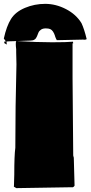

<svg xmlns="http://www.w3.org/2000/svg" viewBox="-23 -949 465 986"><path d="M50.3 -52.2Q50.3 -151.4 55.7 -189.9Q55.7 -402.3 61.5 -618.2Q60.1 -648.9 60.1 -680.2V-696.3Q58.1 -711.4 58.1 -723.1Q58.1 -734.9 60.5 -738.3Q165 -731.9 243.7 -731.9Q322.3 -731.9 351.6 -734.9Q352.5 -733.4 353 -726.6H349.6V-549.8L353 -152.3Q353 -147.9 354.5 -145V-144Q356 -141.1 356 -137.7L359.9 4.4Q357.4 9.8 351.1 12.7H334.5L61 17.1Q56.2 14.6 48.3 9.8L48.8 1.5ZM134.8 -740.7 69.3 -738.3 24.4 -736.8Q9.8 -735.8 9.3 -735.8H7.8L-3.4 -751Q10.7 -815.4 33.7 -851.8Q56.6 -888.2 105.5 -908.7Q154.3 -929.2 209 -929.2Q263.7 -929.2 315.7 -902.3Q367.7 -875.5 395.5 -830.1Q409.7 -799.8 421.9 -749Q420.9 -745.1 411.6 -745.1H407.7L404.3 -745.6L269 -742.7Q266.1 -745.6 259.8 -762.2H260.3Q251 -793 234.4 -799.8Q226.1 -803.2 211.7 -803.2Q197.3 -803.2 187.7 -796.9Q178.2 -790.5 174.3 -781.2Q170.4 -772 167 -762.7Q158.7 -740.7 134.8 -740.7ZM0.5 -736.3Q9.3 -735.8 10.3 -735.8L11.7 -720.2L-1.5 -728Z"/></svg>

Font: Bowlby One
Style: Regular
Weight: 400
Designer: vernon adams
Foundry: vernon adams
Version: Version 1.001